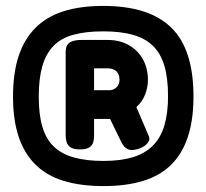

<svg xmlns="http://www.w3.org/2000/svg" viewBox="-20 -720 698 649"><path d="M329 -700Q407 -700 464.5 -681.5Q522 -663 559.5 -626Q597 -589 615.5 -531Q634 -473 634 -394Q634 -315 615 -257.5Q596 -200 558.5 -163Q521 -126 463.5 -108.5Q406 -91 330 -91Q253 -91 195.5 -108.5Q138 -126 100 -163.5Q62 -201 43 -258Q24 -315 24 -393Q24 -473 43 -530.5Q62 -588 100 -626Q138 -664 195 -682Q252 -700 329 -700ZM329 -176Q387 -176 428.5 -188.5Q470 -201 496.5 -227.5Q523 -254 535.5 -295.5Q548 -337 548 -395Q548 -456 535.5 -498Q523 -540 496.5 -565.5Q470 -591 428.5 -602.5Q387 -614 329 -614Q270 -614 228 -602.5Q186 -591 160.5 -564.5Q135 -538 123 -496Q111 -454 111 -393Q111 -332 123.5 -290.5Q136 -249 162.5 -224Q189 -199 230.5 -187.5Q272 -176 329 -176ZM441 -358 483 -260Q488 -249 480.5 -238.5Q473 -228 458.5 -221Q444 -214 428 -213Q416 -212 406.5 -219Q397 -226 391 -238L352 -318H298V-262Q298 -251 295.5 -240.5Q293 -230 283 -222.5Q273 -215 250 -215Q227 -215 217 -223Q207 -231 204.5 -242Q202 -253 202 -262V-543Q202 -559 207.5 -568Q213 -577 225.5 -581Q238 -585 257 -585H343Q384 -585 414.5 -568Q445 -551 462.5 -520.5Q480 -490 480 -450Q480 -425 470.5 -400.5Q461 -376 441 -358ZM298 -489V-415H349Q364 -415 374 -425Q384 -435 384 -450Q384 -469 373.5 -479Q363 -489 344 -489Z"/></svg>

Font: Fredoka SemiBold
Style: Regular
Weight: 600
Designer: Ben Nathan
Foundry: Milena B. Brandão, Ben Nathan
Version: Version 2.001